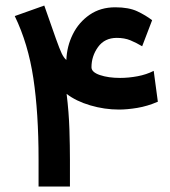

<svg xmlns="http://www.w3.org/2000/svg" viewBox="-20 -685 626 705"><path d="M408.7 -545.9Q364.3 -545.9 340.1 -512.5Q315.9 -479 315.9 -438Q315.9 -419.9 346.9 -409.4Q377.9 -398.9 420.9 -398.9Q452.1 -398.9 484.9 -405Q517.6 -411.1 544.4 -424.8L559.6 -311.5Q521 -294.9 483.9 -288.8Q446.8 -282.7 417 -282.7Q363.8 -282.7 311.5 -298.1Q259.3 -313.5 224.6 -340.3Q232.9 -272.5 234.9 -210Q236.8 -147.5 236.8 -99.1V0H121.6V-100.6Q121.6 -270.5 102.5 -397.5Q83.5 -524.4 34.2 -626L142.6 -664.6L185.1 -543.5Q199.2 -503.9 206.8 -488.3Q214.4 -472.7 223.6 -464.8Q225.6 -515.6 247.6 -559.6Q269.5 -603.5 309.3 -630.9Q349.1 -658.2 403.3 -658.2Q452.6 -658.2 483.9 -643.6Q515.1 -628.9 538.6 -610.8L502 -515.1Q480 -528.3 458.5 -537.1Q437 -545.9 408.7 -545.9Z"/></svg>

Font: Vazirmatn UI FD SemiBold
Style: Regular
Weight: 600
Designer: Saber Rastikerdar
Foundry: Saber Rastikerdar
Version: Version 33.003